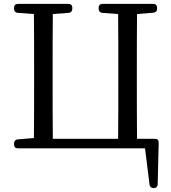

<svg xmlns="http://www.w3.org/2000/svg" viewBox="-20 -754 875 985"><path d="M72 7H724L747 192C748 204 756 211 768 211H769C781 211 789 203 789 191L794 -22C794 -36 788 -42 775 -42H683C682 -139 682 -238 682 -336V-391C682 -489 682 -587 683 -682L767 -689C779 -690 786 -697 786 -709V-714C786 -727 779 -734 766 -734H506C493 -734 486 -727 486 -714V-709C486 -697 493 -689 505 -688L586 -682C587 -587 587 -488 587 -391V-336C587 -238 587 -139 586 -42H251C250 -139 250 -238 250 -336V-391C250 -489 250 -587 251 -682L332 -688C344 -689 351 -697 351 -709V-714C351 -727 344 -734 331 -734H72C59 -734 52 -727 52 -714V-709C52 -697 59 -689 71 -688L154 -682C155 -587 155 -488 155 -391V-336C155 -239 155 -141 154 -46L71 -39C59 -38 52 -30 52 -18V-13C52 0 59 7 72 7Z"/></svg>

Font: 寒蝉锦书宋 Text
Style: Regular
Weight: 400
Designer: 寒蝉锦书宋{Warren} 思源宋体{Ryoko NISHIZUKA 西塚涼子 (kana & ideographs); Frank Grießhammer (Latin, Greek & Cyrillic); Wenlong ZHANG 
Foundry: Adobe & ChillType
Version: Version 2.000;Glyphs 3.1.1 (3135)